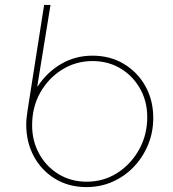

<svg xmlns="http://www.w3.org/2000/svg" viewBox="-20 -750 707 783"><path d="M333 13Q260 13 204.5 -21Q149 -55 118 -112.5Q87 -170 87 -242Q87 -256 88.5 -269.5Q90 -283 92 -297L160 -730H186L132 -398H134Q171 -455 229 -489Q287 -523 357 -523Q429 -523 485 -489.5Q541 -456 573 -398.5Q605 -341 605 -269Q605 -211 584 -160Q563 -109 526 -70Q489 -31 439.5 -9Q390 13 333 13ZM333 -9Q400 -9 454 -42Q508 -75 542 -131Q576 -187 580 -255Q584 -326 555 -381.5Q526 -437 474.5 -469Q423 -501 357 -501Q290 -501 234 -466.5Q178 -432 144.5 -373Q111 -314 111 -239Q111 -175 140 -122.5Q169 -70 219.5 -39.5Q270 -9 333 -9Z"/></svg>

Font: MuseoModerno Thin Thin
Style: Italic
Weight: 250
Italic angle: -9°
Version: Version 1.003